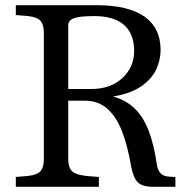

<svg xmlns="http://www.w3.org/2000/svg" viewBox="-20 -720 721 740"><path d="M41 0V-38L65 -40Q114 -42 131.5 -56Q149 -70 149 -107V-593Q149 -630 131.5 -644Q114 -658 65 -660L41 -662V-700H350Q475 -700 537 -656Q599 -612 599 -527Q599 -490 582.5 -453.5Q566 -417 526 -388.5Q486 -360 416 -348Q468 -333 501 -300Q534 -267 554 -213.5Q574 -160 585 -83Q588 -64 599 -52Q610 -40 634 -39L656 -38V0H571Q528 0 510.5 -18Q493 -36 485 -81Q472 -158 450 -214.5Q428 -271 393 -301.5Q358 -332 306 -332H243V-107Q243 -70 262 -56.5Q281 -43 335 -40L361 -38V0ZM243 -377H332Q406 -377 451.5 -419Q497 -461 497 -524Q497 -589 458.5 -623.5Q420 -658 343 -658Q288 -658 265.5 -650Q243 -642 243 -622Z"/></svg>

Font: Hedvig Letters Serif
Style: Regular
Weight: 400
Designer: Alexander Örn & Tor Weibull
Foundry: Kanon Foundry
Version: Version 1.000